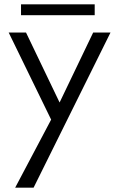

<svg xmlns="http://www.w3.org/2000/svg" viewBox="-20 -622 550 886"><path d="M490 -472 135 244H50L216 -70L20 -472H100L255 -149L410 -472ZM77 -602H417V-552H77Z"/></svg>

Font: Madhuban Light
Style: Regular
Weight: 300
Designer: jaikishan Patel
Foundry: MagicType
Version: Version 1.000